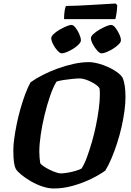

<svg xmlns="http://www.w3.org/2000/svg" viewBox="-20 -1074 744 1094"><path d="M287 0Q255 0 220 -12Q185 -24 154.5 -42Q124 -60 101.5 -78.5Q79 -97 71 -110Q63 -125 59.5 -150Q56 -175 56 -219Q56 -246 61 -283.5Q66 -321 75 -365.5Q84 -410 96.5 -454Q109 -498 123.5 -537Q138 -576 154 -605Q183 -626 223 -646.5Q263 -667 308.5 -683.5Q354 -700 399.5 -710Q445 -720 486 -720Q510 -720 538.5 -712.5Q567 -705 595 -692.5Q623 -680 645.5 -664Q668 -648 678 -632Q687 -612 691 -584Q695 -556 695 -521Q695 -484 689 -440Q683 -396 672.5 -350Q662 -304 647.5 -259Q633 -214 616 -173.5Q599 -133 580 -102Q549 -79 500 -55Q451 -31 395.5 -15.5Q340 0 287 0ZM326 -86Q342 -86 365.5 -90Q389 -94 411 -100.5Q433 -107 445 -114Q461 -139 475.5 -178.5Q490 -218 503.5 -264.5Q517 -311 527 -360Q537 -409 543 -454.5Q549 -500 549 -535Q549 -547 548.5 -556Q548 -565 547 -571Q543 -579 530.5 -588.5Q518 -598 500.5 -607Q483 -616 465.5 -621.5Q448 -627 436 -627Q418 -627 393.5 -624.5Q369 -622 344.5 -618.5Q320 -615 302 -609Q283 -578 265.5 -527.5Q248 -477 234 -419Q220 -361 212 -306Q204 -251 204 -209Q204 -192 205.5 -175.5Q207 -159 209 -145Q213 -137 228.5 -126.5Q244 -116 262.5 -107Q281 -98 298.5 -92Q316 -86 326 -86ZM559 -770Q548 -770 534 -785.5Q520 -801 509 -822Q498 -843 498 -857Q498 -867 512 -880Q526 -893 545.5 -904.5Q565 -916 584 -924Q603 -932 613 -932Q625 -932 637.5 -916Q650 -900 659.5 -879.5Q669 -859 669 -844Q669 -834 656 -821Q643 -808 624.5 -796.5Q606 -785 588 -777.5Q570 -770 559 -770ZM332 -770Q322 -770 307.5 -785.5Q293 -801 282.5 -822Q272 -843 272 -857Q272 -867 285.5 -880Q299 -893 319 -904.5Q339 -916 358 -924Q377 -932 387 -932Q398 -932 410.5 -916Q423 -900 432 -879Q441 -858 441 -844Q441 -834 428.5 -821Q416 -808 397.5 -796.5Q379 -785 361 -777.5Q343 -770 332 -770ZM345 -965Q345 -994 348.5 -1014Q352 -1034 356 -1040Q386 -1040 427 -1042Q468 -1044 510 -1046.5Q552 -1049 586 -1051Q620 -1053 638 -1054L648 -1045Q647 -1018 643.5 -995.5Q640 -973 637 -965Z"/></svg>

Font: Texturina Medium 12pt ExtraBold
Style: Italic
Weight: 800
Italic angle: -11°
Version: Version 1.002